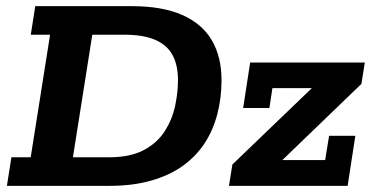

<svg xmlns="http://www.w3.org/2000/svg" viewBox="-20 -603 1210 623"><path d="M2.4 0 17 -92.6H79.6L142.5 -490.4H79.9L94.4 -583H407.4Q506.4 -583 571 -554.6Q635.5 -526.3 667.1 -472.6Q698.8 -419 698.8 -343.2Q698.8 -284.4 685 -232Q671.2 -179.6 643.4 -137.4Q615.6 -95.2 572.5 -64.4Q529.3 -33.7 470.2 -16.9Q411.1 0 336.2 0ZM216.6 -92.6H332.9Q403 -92.6 447.1 -116.3Q491.2 -140 515.1 -178.1Q539.1 -216.2 548.3 -259.7Q557.5 -303.3 557.5 -343Q557.5 -391.9 539.8 -424.5Q522.1 -457 483.6 -473.7Q445.1 -490.4 382.3 -490.4H279.5ZM723 0 734 -69.2 1026.3 -350.1 1043.3 -317.1H863.9L854.1 -252.6H769L791.7 -400H1163.7L1152.7 -330.8L860.5 -49.2L843.1 -83.7H1035.1L1047.8 -162.4H1133L1108 0Z"/></svg>

Font: Rokkitt SemiBold
Style: Italic
Weight: 600
Italic angle: -9°
Designer: Vernon Adams
Foundry: Vernon Adams
Version: Version 3.103